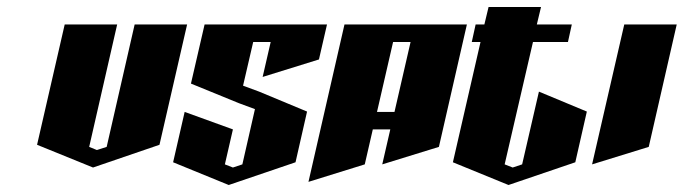

<svg xmlns="http://www.w3.org/2000/svg" viewBox="-20 -570 1955 549"><path d="M165 -500H315L235 -150L257 -141L285 -150L365 -500H515L436 -156L246 -91L86 -156Z M565 -500H915L892 -400L731 -350L754 -450H704L675 -325L721 -308L858 -251L825 -106L634 -41L475 -106L508 -250L646 -200L623 -100L646 -91L673 -100L709 -258L663 -275L526 -331Z M965 -500H1315L1235 -150L1073 -100L1096 -200H1046L1023 -100L862 -50ZM1104 -450 1058 -250H1108L1154 -450Z M1377 -550H1527L1515 -500H1615L1604 -450H1504L1423 -100L1446 -91L1473 -100L1521 -308L1658 -251L1625 -106L1434 -41L1275 -106L1354 -450H1329L1340 -500H1365Z M1765 -500H1915L1835 -150L1673 -100Z"/></svg>

Font: SOV_Meka
Style: Italic
Weight: 400
Italic angle: -13°
Version: Version 1.00